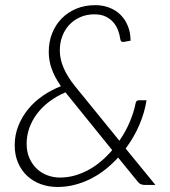

<svg xmlns="http://www.w3.org/2000/svg" viewBox="-20 -736 677 764"><path d="M359 -715.5Q390 -715.5 416 -705.2Q442 -695 460.5 -676.2Q479 -657.5 489.2 -631.5Q499.5 -605.5 499.5 -574L473.5 -569.5Q472.5 -569.5 471.5 -569.2Q470.5 -569 469.5 -569Q460 -569 458.5 -581Q456.5 -597 450.2 -614.2Q444 -631.5 432 -646Q420 -660.5 401.2 -669.8Q382.5 -679 355.5 -679Q325 -679 299.8 -668Q274.5 -657 256.2 -637.8Q238 -618.5 228 -592.2Q218 -566 218 -535Q218 -500.5 233.5 -465Q249 -429.5 278.5 -393L455 -176Q480 -212 496.2 -250.5Q512.5 -289 519.5 -324.5Q520.5 -330 523.5 -333.5Q526.5 -337 533 -337H563Q556 -290 535 -240.2Q514 -190.5 480 -145L598.5 0H560Q547.5 0 540.8 -2.8Q534 -5.5 527 -14.5L450 -109Q426.5 -83.5 399.5 -62Q372.5 -40.5 342 -25Q311.5 -9.5 278 -0.8Q244.5 8 209 8Q173.5 8 142.5 -3.2Q111.5 -14.5 88.5 -35.8Q65.5 -57 52 -88Q38.5 -119 38.5 -158Q38.5 -199 53 -235.2Q67.5 -271.5 92.2 -301.8Q117 -332 150.5 -355Q184 -378 222.5 -393Q198 -428 186 -461.2Q174 -494.5 174 -529.5Q174 -569.5 187.5 -603.5Q201 -637.5 225.5 -662.5Q250 -687.5 284 -701.5Q318 -715.5 359 -715.5ZM86 -164Q86 -131 97.5 -105.8Q109 -80.5 127.5 -63.5Q146 -46.5 169.8 -38Q193.5 -29.5 218.5 -29.5Q249.5 -29.5 278.2 -37.8Q307 -46 333.2 -60.5Q359.5 -75 383 -95Q406.5 -115 426.5 -138.5L240.5 -368.5Q205 -353.5 176.5 -332Q148 -310.5 128 -284.2Q108 -258 97 -227.5Q86 -197 86 -164Z"/></svg>

Font: Lato Light
Style: Italic
Weight: 300
Italic angle: -7°
Designer: Lukasz Dziedzic
Foundry: Lukasz Dziedzic
Version: Version 1.104; Western+Polish opensource